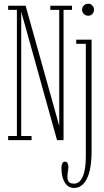

<svg xmlns="http://www.w3.org/2000/svg" viewBox="-20 -730 543 1000"><path d="M22.5 0V-21.5H68V-678.5H22.5V-700H113.5L291 -65.5H288.5V-678.5H242V-700H355V-678.5H311V0H277L89.5 -673H90.5V-21.5H144.5V0ZM365.5 249Q344 249 329.5 235.5Q315 222 307.5 198.5Q300 175 300 144.5Q300 129.5 304.2 120.8Q308.5 112 318 112Q328 112 332 120Q336 128 336 139Q336 147 334.8 155Q333.5 163 332.2 171.5Q331 180 331 190Q331 207.5 337.2 215.5Q343.5 223.5 351.5 225Q359.5 226.5 365.5 226.5Q395 226.5 411 189.8Q427 153 427 86.5V-502H377V-523.5H457V55.5Q457 105.5 450.5 142Q444 178.5 431.8 202.2Q419.5 226 402.8 237.5Q386 249 365.5 249ZM440 -648Q426 -648 416.8 -657.2Q407.5 -666.5 407.5 -679Q407.5 -692.5 416.8 -701.5Q426 -710.5 440 -710.5Q452 -710.5 460.8 -701.5Q469.5 -692.5 469.5 -679Q469.5 -666.5 460.8 -657.2Q452 -648 440 -648Z"/></svg>

Font: Imbue 48pt Thin
Style: Regular
Weight: 250
Designer: Tyler Finck
Foundry: Etcetera Type Company
Version: Version 1.102